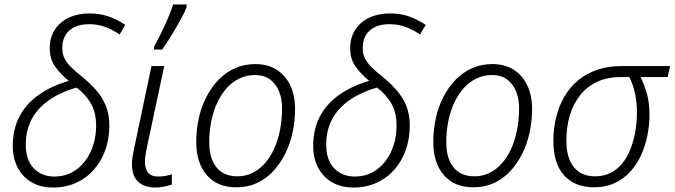

<svg xmlns="http://www.w3.org/2000/svg" viewBox="-20 -827 3011 857"><path d="M217 10Q160 10 120 -14Q80 -38 58.5 -79.5Q37 -121 37 -175Q37 -250 66.5 -306.5Q96 -363 152 -403Q208 -443 287 -466Q250 -496 226 -530Q202 -564 202 -611Q202 -659 224.5 -694Q247 -729 287 -748Q327 -767 379 -767Q428 -767 466.5 -753Q505 -739 539 -716L514 -673Q485 -693 451.5 -706Q418 -719 378 -719Q321 -719 289.5 -691Q258 -663 258 -612Q258 -586 268.5 -565.5Q279 -545 298.5 -526Q318 -507 346 -485Q379 -458 407 -427Q435 -396 451.5 -357Q468 -318 468 -267Q468 -207 450 -157Q432 -107 399 -69.5Q366 -32 319.5 -11Q273 10 217 10ZM223 -39Q266 -39 300 -57Q334 -75 358.5 -106.5Q383 -138 396 -179Q409 -220 409 -266Q409 -326 385 -366.5Q361 -407 322 -436Q275 -423 234 -401.5Q193 -380 161.5 -349Q130 -318 112.5 -276Q95 -234 95 -182Q95 -113 130.5 -76Q166 -39 223 -39Z M674 10Q626 10 597.5 -15Q569 -40 569 -96Q569 -111 571.5 -126.5Q574 -142 578 -161L656 -532H713L634 -161Q631 -146 629 -131Q627 -116 627 -104Q627 -73 641.5 -56Q656 -39 685 -39Q701 -39 716.5 -41.5Q732 -44 747 -49V-3Q735 1 714 5.5Q693 10 674 10ZM667 -617Q677 -635 689 -659Q701 -683 713 -708.5Q725 -734 735.5 -759.5Q746 -785 753 -807H813V-795Q806 -776 793 -752Q780 -728 765 -702Q750 -676 734 -651Q718 -626 704 -606H667Z M1035 9Q949 9 902.5 -46Q856 -101 856 -192Q856 -248 867.5 -300Q879 -352 902 -396Q925 -440 957 -472.5Q989 -505 1030 -523Q1071 -541 1119 -541Q1176 -541 1215.5 -515.5Q1255 -490 1276 -445Q1297 -400 1297 -340Q1297 -287 1286 -236Q1275 -185 1253 -141Q1231 -97 1199.5 -63Q1168 -29 1127 -10Q1086 9 1035 9ZM1040 -40Q1075 -40 1105.5 -54.5Q1136 -69 1160.5 -96Q1185 -123 1202.5 -160.5Q1220 -198 1229.5 -245Q1239 -292 1239 -345Q1239 -385 1226 -418Q1213 -451 1186.5 -471.5Q1160 -492 1117 -492Q1082 -492 1050.5 -477.5Q1019 -463 994 -436Q969 -409 951 -371.5Q933 -334 923.5 -288.5Q914 -243 914 -191Q914 -121 946 -80.5Q978 -40 1040 -40Z M1558 10Q1501 10 1461 -14Q1421 -38 1399.5 -79.5Q1378 -121 1378 -175Q1378 -250 1407.5 -306.5Q1437 -363 1493 -403Q1549 -443 1628 -466Q1591 -496 1567 -530Q1543 -564 1543 -611Q1543 -659 1565.5 -694Q1588 -729 1628 -748Q1668 -767 1720 -767Q1769 -767 1807.5 -753Q1846 -739 1880 -716L1855 -673Q1826 -693 1792.5 -706Q1759 -719 1719 -719Q1662 -719 1630.5 -691Q1599 -663 1599 -612Q1599 -586 1609.5 -565.5Q1620 -545 1639.5 -526Q1659 -507 1687 -485Q1720 -458 1748 -427Q1776 -396 1792.5 -357Q1809 -318 1809 -267Q1809 -207 1791 -157Q1773 -107 1740 -69.5Q1707 -32 1660.5 -11Q1614 10 1558 10ZM1564 -39Q1607 -39 1641 -57Q1675 -75 1699.5 -106.5Q1724 -138 1737 -179Q1750 -220 1750 -266Q1750 -326 1726 -366.5Q1702 -407 1663 -436Q1616 -423 1575 -401.5Q1534 -380 1502.5 -349Q1471 -318 1453.5 -276Q1436 -234 1436 -182Q1436 -113 1471.5 -76Q1507 -39 1564 -39Z M2093 9Q2007 9 1960.5 -46Q1914 -101 1914 -192Q1914 -248 1925.5 -300Q1937 -352 1960 -396Q1983 -440 2015 -472.5Q2047 -505 2088 -523Q2129 -541 2177 -541Q2234 -541 2273.5 -515.5Q2313 -490 2334 -445Q2355 -400 2355 -340Q2355 -287 2344 -236Q2333 -185 2311 -141Q2289 -97 2257.5 -63Q2226 -29 2185 -10Q2144 9 2093 9ZM2098 -40Q2133 -40 2163.5 -54.5Q2194 -69 2218.5 -96Q2243 -123 2260.5 -160.5Q2278 -198 2287.5 -245Q2297 -292 2297 -345Q2297 -385 2284 -418Q2271 -451 2244.5 -471.5Q2218 -492 2175 -492Q2140 -492 2108.5 -477.5Q2077 -463 2052 -436Q2027 -409 2009 -371.5Q1991 -334 1981.5 -288.5Q1972 -243 1972 -191Q1972 -121 2004 -80.5Q2036 -40 2098 -40Z M2632 9Q2546 9 2498 -44Q2450 -97 2450 -198Q2450 -254 2462.5 -304Q2475 -354 2499 -395.5Q2523 -437 2560 -468Q2597 -499 2645.5 -515.5Q2694 -532 2754 -532H2971L2960 -483H2839Q2855 -452 2867 -410.5Q2879 -369 2879 -314Q2879 -268 2869.5 -221.5Q2860 -175 2841 -133.5Q2822 -92 2792.5 -60Q2763 -28 2723 -9.5Q2683 9 2632 9ZM2636 -40Q2674 -40 2704.5 -55Q2735 -70 2757 -97Q2779 -124 2793.5 -160Q2808 -196 2815.5 -238.5Q2823 -281 2823 -326Q2823 -371 2814 -411.5Q2805 -452 2789 -483H2751Q2690 -483 2644.5 -461.5Q2599 -440 2569 -401.5Q2539 -363 2523.5 -312Q2508 -261 2508 -200Q2508 -123 2541 -81.5Q2574 -40 2636 -40Z"/></svg>

Font: Noto Sans Display Light
Style: Italic
Weight: 300
Italic angle: -12°
Designer: Monotype Design Team
Foundry: Monotype Imaging Inc.
Version: Version 2.003